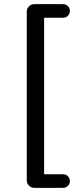

<svg xmlns="http://www.w3.org/2000/svg" viewBox="-20 -725 358 925"><path d="M145.5 180Q130.5 180 119.8 169.5Q109 159 109 144V-669Q109 -684.5 119.8 -694.8Q130.5 -705 145.5 -705H282.5Q298 -705 307.2 -695.8Q316.5 -686.5 316.5 -672.5Q316.5 -658.5 307.2 -649Q298 -639.5 282.5 -639.5H192.5V114.5H282.5Q298 114.5 307.2 124Q316.5 133.5 316.5 147.5Q316.5 161 307.2 170.5Q298 180 282.5 180Z"/></svg>

Font: Nunito ExtraLight
Style: Regular
Weight: 200
Designer: Vernon Adams
Foundry: Vernon Adams
Version: Version 3.602;April 4, 2023;FontCreator 14.0.0.2856 64-bit